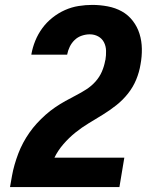

<svg xmlns="http://www.w3.org/2000/svg" viewBox="-20 -763 640 783"><path d="M21 0V-1Q25 -24 29 -46.5Q33 -69 39.5 -91.5Q46 -114 54.5 -136.5Q63 -159 74.5 -180.5Q86 -202 100 -222Q114 -242 130.5 -260Q147 -278 165.5 -294.5Q184 -311 204.5 -325Q225 -339 246.5 -351Q268 -363 289.5 -374Q311 -385 332 -398.5Q353 -412 369.5 -430.5Q386 -449 395.5 -471Q405 -493 409 -516L410 -519Q413 -537 412.5 -556Q412 -575 404 -590.5Q396 -606 380.5 -614.5Q365 -623 346 -623Q330 -623 313.5 -617.5Q297 -612 284.5 -600Q272 -588 264.5 -572.5Q257 -557 254 -541V-540H108V-542Q113 -570 124 -597Q135 -624 152.5 -648Q170 -672 194 -691Q218 -710 245 -722Q272 -734 300.5 -738.5Q329 -743 356 -743Q388 -743 419.5 -737Q451 -731 477 -716.5Q503 -702 521.5 -678Q540 -654 549 -625Q558 -596 558.5 -564Q559 -532 553 -500Q548 -469 535.5 -438.5Q523 -408 502 -381.5Q481 -355 454.5 -334Q428 -313 399.5 -295.5Q371 -278 342 -260.5Q313 -243 287 -222Q261 -201 238.5 -175Q216 -149 202 -120H487L467 0Z"/></svg>

Font: Iosevka Aile Heavy Oblique
Style: Regular
Weight: 900
Italic angle: -9°
Designer: Belleve Invis
Foundry: Belleve Invis
Version: Version 31.1.0; ttfautohint (v1.8.4)